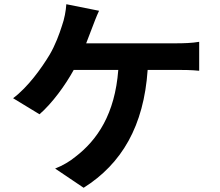

<svg xmlns="http://www.w3.org/2000/svg" viewBox="-20 -834 1040 909"><path d="M449 -783 294 -814C292 -783 285 -744 273 -711C261 -673 242 -621 215 -575C177 -512 113 -422 42 -369L167 -293C227 -345 289 -430 329 -503H540C524 -294 441 -171 336 -91C312 -71 277 -50 241 -36L376 55C557 -59 661 -238 679 -503H819C842 -503 886 -503 923 -499V-636C890 -630 845 -629 819 -629H388L416 -702C424 -723 437 -758 449 -783Z"/></svg>

Font: Source Han Sans KR
Style: Bold
Weight: 700
Designer: Ryoko NISHIZUKA 西塚涼子 (kana, bopomofo & ideographs); Paul D. Hunt (Latin, Greek & Cyrillic); Sandoll Communications 산돌커뮤니
Foundry: Adobe
Version: Version 2.004;hotconv 1.0.118;makeotfexe 2.5.65603